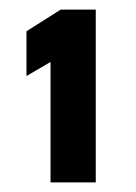

<svg xmlns="http://www.w3.org/2000/svg" viewBox="-20 -842 282 399"><path d="M85 -463V-757L100 -722L35 -684V-777L106 -822H179V-463Z"/></svg>

Font: Maven Pro SemiBold
Style: Regular
Weight: 600
Designer: Joe Prince
Foundry: Joe Prince
Version: Version 2.103